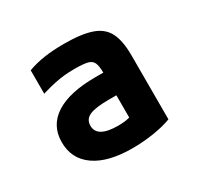

<svg xmlns="http://www.w3.org/2000/svg" viewBox="-107 -860 714 697"><g transform="rotate(-30 250.0 -511.5)"><path d="M263 -285Q162 -285 106.5 -323.5Q51 -362 51 -432Q51 -502 108.5 -539Q166 -576 275 -576H371V-481H277Q220 -481 195.5 -470Q171 -459 171 -432Q171 -407 193 -394.5Q215 -382 259 -382Q285 -382 303 -386.5Q321 -391 338 -403L308 -339V-576Q308 -603 302 -617Q296 -631 278.5 -635.5Q261 -640 224 -640Q199 -640 180 -638Q161 -636 139.5 -631.5Q118 -627 84 -617V-715Q116 -727 153 -732.5Q190 -738 236 -738Q309 -738 351 -723.5Q393 -709 410.5 -674.5Q428 -640 428 -579V-311Q397 -299 352.5 -292Q308 -285 263 -285Z"/></g></svg>

Font: M PLUS Code Latin SemiBold
Style: Regular
Weight: 600
Designer: Coji Morishita
Foundry: UNDERFOREST DESIGN
Version: Version 1.002; ttfautohint (v1.8.3)